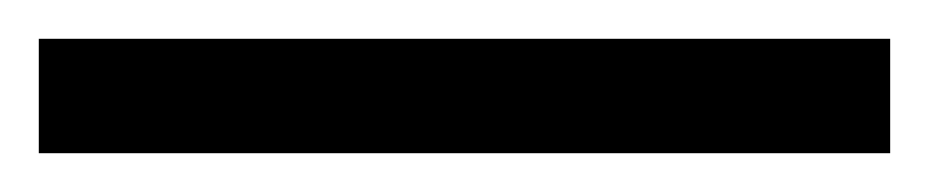

<svg xmlns="http://www.w3.org/2000/svg" viewBox="-25 -839 479 99"><path d="M-5 -760V-819H434V-760Z"/></svg>

Font: Noto Serif Khmer SemiCondensed ExtraBold
Style: Regular
Weight: 800
Width: 4
Designer: Danh Hong and the Monotype Design Team
Foundry: Monotype Imaging Inc.
Version: Version 2.004